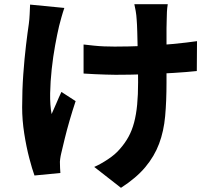

<svg xmlns="http://www.w3.org/2000/svg" viewBox="-20 -820 1040 919"><path d="M783 -800Q780 -782 779 -763.5Q778 -745 778 -728Q777 -714 777 -684.5Q777 -655 777 -618Q777 -581 777 -543.5Q777 -506 777 -474.5Q777 -443 777 -425Q777 -336 770.5 -264Q764 -192 741.5 -132Q719 -72 675.5 -20Q632 32 559 79L431 -21Q461 -34 496.5 -57.5Q532 -81 553 -106Q578 -134 595 -165Q612 -196 622 -234Q632 -272 636.5 -319Q641 -366 641 -426Q641 -455 640.5 -497Q640 -539 639 -584Q638 -629 637 -667.5Q636 -706 634 -728Q633 -747 629.5 -767.5Q626 -788 623 -800ZM380 -607Q406 -604 430 -601.5Q454 -599 478.5 -598Q503 -597 529 -597Q594 -597 667 -600Q740 -603 807.5 -609.5Q875 -616 923 -623L922 -480Q876 -475 811 -471Q746 -467 674 -464.5Q602 -462 533 -462Q512 -462 486 -463Q460 -464 433.5 -465Q407 -466 380 -468ZM288 -782Q281 -762 274 -737Q267 -712 263 -696Q254 -658 244 -603.5Q234 -549 227.5 -489Q221 -429 220 -373Q219 -317 227 -274Q237 -295 249.5 -325Q262 -355 274 -380L342 -336Q327 -291 313.5 -244.5Q300 -198 290 -157Q280 -116 273 -86Q270 -74 268 -59Q266 -44 267 -36Q267 -28 267.5 -16Q268 -4 269 8L145 20Q134 -10 120 -63.5Q106 -117 96 -181Q86 -245 86 -306Q86 -389 91.5 -465Q97 -541 104.5 -603.5Q112 -666 118 -706Q121 -728 122 -752.5Q123 -777 124 -798Z"/></svg>

Font: Noto Sans TC ExtraBold
Style: Regular
Weight: 800
Designer: Ryoko NISHIZUKA  (kana, bopomofo & ideographs); Paul D. Hunt (Latin, Greek & Cyrillic); Sandoll Communications , Soo-you
Foundry: Adobe
Version: Version 2.004-H2;hotconv 1.0.118;makeotfexe 2.5.65603